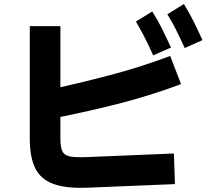

<svg xmlns="http://www.w3.org/2000/svg" viewBox="-20 -875 1040 941"><path d="M832.3 -122.7 837.3 27.3 407.3 45Q304 49 242.3 26.7Q180.5 4.5 153.3 -49.5Q126 -103.5 126 -196.2V-746.8H276V-196.2Q276 -155.3 284.9 -135Q293.8 -114.7 321 -108.7Q348.2 -102.7 402.3 -105ZM218.2 -290.3 199.2 -430.3Q361.2 -465.5 513.9 -505.4Q666.7 -545.3 814.2 -600.8L867.2 -462.8Q712.7 -404.8 549.8 -363.9Q387 -323 218.2 -290.3ZM885.2 -639.5Q861.5 -692.5 841.4 -731.7Q821.3 -770.8 800.3 -805L881.3 -855.3Q908.3 -811.8 930.6 -766.6Q952.8 -721.3 972.3 -678.3ZM730.8 -603.8Q707.2 -656 687.1 -695.2Q667 -734.3 646 -769.3L726.2 -818.8Q754 -775.3 776.2 -730.1Q798.5 -684.8 818 -641.8Z"/></svg>

Font: Murecho Thin
Style: Regular
Weight: 100
Designer: Neil Summerour
Foundry: Positype
Version: Version 1.010